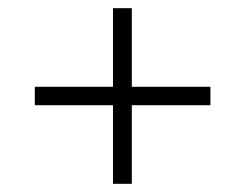

<svg xmlns="http://www.w3.org/2000/svg" viewBox="-20 -592 599 469"><path d="M256 -143V-335H65V-380H256V-572H302V-380H494V-335H302V-143Z"/></svg>

Font: Noto Serif Hebrew Light
Style: Regular
Weight: 300
Version: Version 2.003